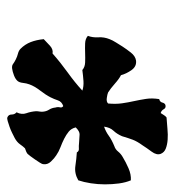

<svg xmlns="http://www.w3.org/2000/svg" viewBox="2 -780 466 510"><g transform="rotate(90 235.0 -525.0)"><path d="M280.3 -718.8Q283.2 -722.7 285.6 -727.1Q288.1 -731.4 292 -734.4Q306.6 -735.4 322.3 -736.8Q337.9 -738.3 351.1 -737.3Q364.3 -736.3 374.5 -732.4Q384.8 -728.5 388.7 -718.8Q392.6 -708 382.8 -694.8Q373 -681.6 366.2 -670.9Q355.5 -656.2 351.1 -644.5Q346.7 -632.8 341.8 -616.2Q335.9 -602.5 327.1 -593.3Q318.4 -584 316.4 -568.4Q330.1 -573.2 340.8 -581.1Q351.6 -588.9 368.2 -595.7Q377 -598.6 382.8 -606Q388.7 -613.3 397.5 -618.2Q410.2 -626 426.8 -633.3Q443.4 -640.6 459 -639.6Q464.8 -626 467.3 -607.9Q469.7 -589.8 469.7 -570.8Q469.7 -551.8 466.8 -533.2Q463.9 -514.6 459 -500Q440.4 -489.3 420.9 -492.2Q401.4 -495.1 384.8 -496.1Q381.8 -502 375 -501.5Q368.2 -501 359.4 -502Q345.7 -502.9 337.4 -503.4Q329.1 -503.9 318.4 -493.2Q321.3 -481.4 329.6 -474.6Q337.9 -467.8 348.6 -462.4Q359.4 -457 371.1 -452.6Q382.8 -448.2 392.6 -441.4Q400.4 -436.5 409.2 -427.2Q418 -418 416 -406.2Q416 -404.3 412.1 -397.9Q408.2 -391.6 403.8 -385.3Q399.4 -378.9 395 -373Q390.6 -367.2 388.7 -365.2Q383.8 -361.3 374 -358.4Q369.1 -353.5 363.3 -345.2Q357.4 -336.9 346.7 -331.1Q340.8 -328.1 333 -324.2Q325.2 -320.3 316.9 -317.4Q308.6 -314.5 301.8 -312.5Q294.9 -310.5 292 -311.5Q284.2 -314.5 284.2 -322.8Q284.2 -331.1 278.3 -335.9Q285.2 -349.6 280.8 -361.8Q276.4 -374 275.4 -387.7Q275.4 -392.6 276.4 -397.9Q277.3 -403.3 276.4 -408.2Q275.4 -416 271 -422.9Q266.6 -429.7 265.6 -439.5Q263.7 -445.3 265.1 -451.2Q266.6 -457 261.7 -460Q250 -456.1 246.6 -445.8Q243.2 -435.5 238.3 -425.8Q232.4 -414.1 220.7 -398.9Q209 -383.8 204.1 -370.1Q201.2 -362.3 200.2 -353Q199.2 -343.8 195.3 -338.9Q190.4 -333 180.2 -329.1Q169.9 -325.2 162.1 -324.2Q154.3 -323.2 149.9 -326.7Q145.5 -330.1 137.7 -334Q129.9 -337.9 122.1 -339.8Q114.3 -341.8 109.4 -346.7Q97.7 -358.4 91.8 -373.5Q85.9 -388.7 84 -408.2Q91.8 -416 101.6 -424.8Q111.3 -433.6 122.1 -431.6Q146.5 -453.1 172.4 -471.7Q198.2 -490.2 220.7 -510.7Q210 -514.6 195.3 -513.7Q180.7 -512.7 166 -510.7Q158.2 -517.6 146 -518.1Q133.8 -518.6 120.6 -518.1Q107.4 -517.6 95.2 -518.1Q83 -518.6 75.2 -525.4Q80.1 -538.1 79.1 -553.2Q78.1 -568.4 84 -583Q86.9 -590.8 92.8 -600.1Q98.6 -609.4 103.5 -617.2Q110.4 -627.9 119.6 -639.6Q128.9 -651.4 140.6 -653.3Q156.2 -655.3 166 -641.6Q175.8 -627.9 179.7 -613.3Q189.5 -608.4 202.1 -597.2Q214.8 -585.9 225.6 -579.1Q230.5 -577.1 240.2 -575.7Q250 -574.2 254.9 -579.1Q256.8 -599.6 254.4 -616.2Q252 -632.8 248.5 -648.4Q245.1 -664.1 242.7 -679.7Q240.2 -695.3 243.2 -714.8Q251 -716.8 252.4 -723.1Q253.9 -729.5 258.8 -731.4Q266.6 -733.4 270 -727.1Q273.4 -720.7 280.3 -718.8Z"/></g></svg>

Font: Trade Winds
Style: Regular
Weight: 400
Designer: Squid
Foundry: Font Diner, Inc DBA Sideshow
Version: Version 1.000